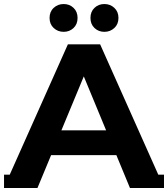

<svg xmlns="http://www.w3.org/2000/svg" viewBox="-34 -920 834 953"><path d="M-12 6 303 -700H463L778 6L611 13L350 -618H414L152 13ZM147 -150 190 -273H550L594 -150ZM-14 -53H151V13H-14ZM611 -53H780V13H611ZM484 -762Q455 -762 435 -781Q415 -800 415 -831Q415 -862 435 -881Q455 -900 484 -900Q513 -900 533.5 -881Q554 -862 554 -831Q554 -800 533.5 -781Q513 -762 484 -762ZM282 -762Q253 -762 232.5 -781Q212 -800 212 -831Q212 -862 232.5 -881Q253 -900 282 -900Q311 -900 331 -881Q351 -862 351 -831Q351 -800 331 -781Q311 -762 282 -762Z"/></svg>

Font: Montserrat Underline Thin
Style: Bold
Weight: 700
Version: Version 9.000